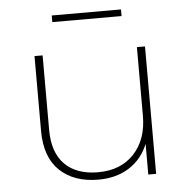

<svg xmlns="http://www.w3.org/2000/svg" viewBox="-50 -726 766 779"><g transform="rotate(-5 333.0 -337.0)"><path d="M320 3Q221 3 163 -52Q105 -107 105 -214V-519H138V-216Q138 -123 186 -75Q234 -27 321 -27Q414 -27 468 -85Q522 -143 522 -239V-519H555V0H523V-125Q499 -65 446.5 -31Q394 3 320 3ZM189 -650V-677H471V-650Z"/></g></svg>

Font: Montserrat ExtraLight
Style: Regular
Weight: 200
Designer: Julieta Ulanovsky
Foundry: Julieta Ulanovsky
Version: Version 9.000; ttfautohint (v1.8.4.7-5d5b)